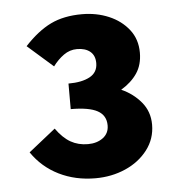

<svg xmlns="http://www.w3.org/2000/svg" viewBox="-42 -927 515 554"><g transform="rotate(-5 216.0 -649.5)"><path d="M213 -412Q155 -412 107.5 -435.5Q60 -459 30 -503L108 -565Q128 -537 150 -524.5Q172 -512 200 -512Q226 -512 243.5 -525Q261 -538 261 -561Q261 -590 236.5 -603.5Q212 -617 159 -617V-691Q198 -691 221 -703.5Q244 -716 244 -743Q244 -765 230 -776.5Q216 -788 192 -788Q171 -788 153.5 -775.5Q136 -763 122 -744L48 -809Q86 -850 124 -868.5Q162 -887 215 -887Q257 -887 292.5 -872Q328 -857 350 -829Q372 -801 372 -762Q372 -727 355.5 -702.5Q339 -678 309 -660Q343 -645 366 -617.5Q389 -590 389 -552Q389 -511 364.5 -479Q340 -447 300 -429.5Q260 -412 213 -412Z"/></g></svg>

Font: Noto Sans HK Thin Black
Style: Regular
Weight: 900
Version: Version 2.004-H2;hotconv 1.0.118;makeotfexe 2.5.65603